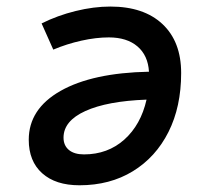

<svg xmlns="http://www.w3.org/2000/svg" viewBox="-20 -547 626 577"><path d="M307.1 -434.6Q268.6 -434.6 224.6 -424.8Q180.7 -415 140.1 -397.9L105 -476.6Q152.8 -500.5 207.3 -513.9Q261.7 -527.3 311.5 -527.3Q412.1 -527.3 468.3 -474.6Q524.4 -421.9 524.4 -327.6Q524.4 -226.1 486.3 -150.4Q448.2 -74.7 379.4 -32.5Q310.5 9.8 218.8 9.8Q147 9.8 106.7 -26.4Q66.4 -62.5 66.4 -127Q66.4 -219.7 162.1 -273.9Q257.8 -328.1 427.7 -331.5Q424.8 -380.4 393.1 -407.5Q361.3 -434.6 307.1 -434.6ZM420.4 -247.6Q302.2 -243.2 236.6 -213.4Q170.9 -183.6 170.9 -133.3Q170.9 -109.9 187 -96.4Q203.1 -83 232.4 -83Q303.7 -83 353.5 -127.4Q403.3 -171.9 420.4 -247.6Z"/></svg>

Font: CaskaydiaCove NFP
Style: Italic
Weight: 400
Italic angle: -10°
Designer: Aaron Bell
Foundry: Saja Typeworks
Version: Version 2111.001; VTT 6.35;Nerd Fonts 3.1.1